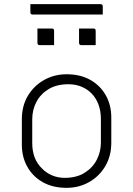

<svg xmlns="http://www.w3.org/2000/svg" viewBox="-20 -893 640 923"><path d="M300 -536Q366 -536 414 -509Q462 -482 488.5 -435Q515 -388 515 -328V-207Q515 -143 486 -94Q457 -45 408 -17.5Q359 10 300 10Q234 10 186 -17Q138 -44 111.5 -91Q85 -138 85 -198V-319Q85 -384 114 -432.5Q143 -481 192 -508.5Q241 -536 300 -536ZM309 -488Q252 -488 213.5 -464.5Q175 -441 155 -403Q135 -365 135 -319V-205Q135 -128 182 -83Q202 -62 230 -50Q258 -38 291 -38Q348 -38 387 -62.5Q426 -87 445.5 -125.5Q465 -164 465 -207V-321Q465 -360 453 -391.5Q441 -423 419 -445Q399 -465 371 -476.5Q343 -488 309 -488ZM160 -756H229Q240 -756 240 -745V-676H171Q160 -676 160 -687ZM360 -756H429Q440 -756 440 -745V-676H371Q360 -676 360 -687ZM126 -873H463Q474 -873 474 -862V-823H137Q126 -823 126 -834Z"/></svg>

Font: Recursive Mn Lnr St Lt
Style: Regular
Weight: 300
Monospace: yes
Version: Version 1.079;hotconv 1.0.112;makeotfexe 2.5.65598; ttfautoh